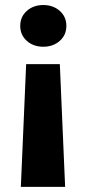

<svg xmlns="http://www.w3.org/2000/svg" viewBox="-20 -558 340 760"><path d="M83.5 -304.2H216.8L237.8 181.6H62.5ZM242.7 -455.6Q242.7 -419.4 216.6 -396.2Q190.4 -373 151.4 -373Q112.3 -373 86.2 -396.2Q60.1 -419.4 60.1 -455.6Q60.1 -491.7 86.2 -514.9Q112.3 -538.1 151.4 -538.1Q190.4 -538.1 216.6 -514.9Q242.7 -491.7 242.7 -455.6Z"/></svg>

Font: Sadagaat-English
Style: Regular
Weight: 900
Designer: Ahmed alsheikh
Foundry: Ahmed alsheikh Design
Version: Version 2.137;January 17, 2018;FontCreator 11.0.0.2408 64-bi